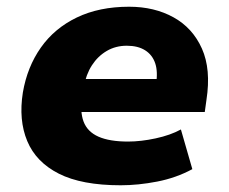

<svg xmlns="http://www.w3.org/2000/svg" viewBox="-20 -540 681 571"><path d="M339 11Q223 11 155 -23.5Q87 -58 61 -120.5Q35 -183 48 -265Q61 -341 101.5 -398.5Q142 -456 208.5 -488Q275 -520 364 -520Q439 -520 496 -488.5Q553 -457 580.5 -395.5Q608 -334 594 -243L589 -207H193L208 -305H455L444 -289Q450 -327 441.5 -352Q433 -377 411.5 -390.5Q390 -404 357 -404Q324 -404 297.5 -388.5Q271 -373 253.5 -346Q236 -319 229 -281L225 -257Q217 -209 228.5 -178.5Q240 -148 273 -133.5Q306 -119 361 -119Q399 -119 443 -128.5Q487 -138 518 -155L552 -37Q504 -11 447.5 0Q391 11 339 11Z"/></svg>

Font: Nunito Sans 6pt Black
Style: Italic
Weight: 900
Italic angle: -9°
Version: Version 3.101;gftools[0.9.27]